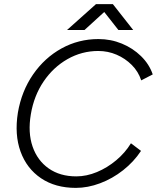

<svg xmlns="http://www.w3.org/2000/svg" viewBox="-20 -902 763 934"><path d="M349 12Q249 12 179.5 -35Q110 -82 80 -164.5Q50 -247 67 -354Q85 -459 141 -540Q197 -621 279.5 -666.5Q362 -712 459 -712Q519 -712 572.5 -690Q626 -668 666 -629Q706 -590 723 -540L667 -511Q653 -554 621 -586Q589 -618 547 -636Q505 -654 458 -654Q378 -654 308.5 -614.5Q239 -575 192 -505.5Q145 -436 130 -346Q115 -257 138.5 -189Q162 -121 217 -82.5Q272 -44 351 -44Q401 -44 451.5 -65Q502 -86 545.5 -122.5Q589 -159 617 -205L666 -168Q631 -115 579 -74Q527 -33 467 -10.5Q407 12 349 12ZM306 -756 447 -882H528V-881L391 -756ZM556 -756 457 -882H459H529L628 -756Z"/></svg>

Font: Figtree Light Light
Style: Italic
Weight: 300
Italic angle: -9.5°
Version: Version 2.000